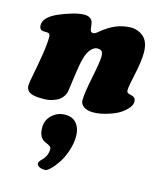

<svg xmlns="http://www.w3.org/2000/svg" viewBox="-134 -611 911 1112"><g transform="rotate(15 322.0 -55.0)"><path d="M513.2 -516.6Q534.7 -516.6 556.2 -508.1Q577.6 -499.5 592.3 -484.4Q621.6 -454.6 621.6 -394.5Q621.6 -342.8 604 -263.2Q586.4 -183.6 586.4 -163.1Q586.4 -153.8 588.6 -150.1Q590.8 -146.5 596.7 -143.1Q598.6 -142.1 619.6 -136.7Q627 -134.3 631.8 -130.9Q636.2 -127.4 637.2 -125.5Q642.1 -118.2 642.1 -105.5Q642.1 -72.3 588.9 -34.2Q564 -16.1 515.4 -0.5Q466.8 15.1 426.3 15.1Q392.1 15.1 370.6 1Q349.1 -13.2 349.1 -37.6Q349.1 -78.1 369.6 -178.5Q390.1 -278.8 390.1 -308.6Q390.1 -332 382.1 -340.6Q374 -349.1 355 -349.1Q336.4 -349.1 317.6 -328.4Q298.8 -307.6 288.1 -267.1Q283.7 -251.5 279.5 -228.3Q275.4 -205.1 272.7 -186.3Q270 -167.5 264.6 -129.2Q259.3 -90.8 256.3 -68.8Q252 -36.6 221.2 -11.7Q210 -3.4 185.1 5.4Q160.2 14.2 130.9 14.2Q109.9 14.2 98.1 13.7Q86.4 13.2 69.8 9.8Q53.2 6.3 43.5 -0.5Q24.4 -13.2 24.4 -40Q24.4 -52.2 35.4 -107.2Q46.4 -162.1 57.4 -229.7Q68.4 -297.4 68.4 -340.3Q68.4 -356.4 60.1 -361.3Q54.7 -364.3 27.8 -364.3L18.1 -366.2Q13.7 -367.7 10.7 -370.6Q2.4 -378.9 2.4 -394.5Q2.4 -442.4 81.5 -477.5Q119.1 -494.1 161.4 -506.3Q203.6 -518.6 232.9 -518.6Q263.7 -518.6 277.8 -499Q280.8 -494.6 282.7 -488.5Q284.7 -482.4 285.4 -477.5Q286.1 -472.7 287.6 -462.2Q289.1 -451.7 290 -444.3Q293 -428.2 307.6 -428.2Q318.4 -428.2 332.5 -440.4Q381.3 -481.4 423.6 -498.5Q465.8 -515.6 513.2 -516.6ZM194.8 384.3Q194.8 370.1 213.4 354Q223.1 345.2 232.7 327.1Q242.2 309.1 242.2 285.2Q242.2 274.9 234.1 269Q226.1 263.2 214.6 258.5Q203.1 253.9 191.9 246.6Q180.7 239.3 172.6 221.2Q164.6 203.1 164.6 174.8Q164.6 130.9 197.5 100.3Q230.5 69.8 275.4 69.8Q320.8 69.8 344.2 99.1Q367.7 128.4 367.7 174.8Q367.7 217.8 352.5 262.7Q337.4 307.6 316.9 338.6Q296.4 369.6 276.1 389.4Q255.9 409.2 244.6 409.2Q219.2 409.2 207 401.1Q194.8 393.1 194.8 384.3Z"/></g></svg>

Font: Cooper* Black
Style: Italic
Weight: 900
Italic angle: -7°
Designer: Owen Earl
Foundry: indestructible type*
Version: Version 0.001